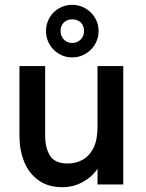

<svg xmlns="http://www.w3.org/2000/svg" viewBox="-20 -760 602 791"><path d="M60.1 -200.2V-487.8H166V-203.6Q166 -149.9 186.3 -118.2Q206.5 -86.4 258.8 -86.4Q292.5 -86.4 320.3 -101.6Q348.1 -116.7 365 -150.4Q381.8 -184.1 381.8 -237.3V-487.8H487.8V0H381.8V-64.9Q358.4 -30.3 319.8 -9.5Q281.2 11.2 237.3 11.2Q177.2 11.2 137.5 -18.1Q97.7 -47.4 78.9 -95.2Q60.1 -143.1 60.1 -200.2ZM169.4 -632.3Q169.4 -661.6 183.8 -686.5Q198.2 -711.4 223.1 -725.8Q248 -740.2 277.3 -740.2Q306.2 -740.2 331.3 -725.8Q356.4 -711.4 371.3 -686.8Q386.2 -662.1 386.2 -632.3Q386.2 -602.5 371.6 -577.6Q356.9 -552.7 332 -538.1Q307.1 -523.4 277.3 -523.4Q247.6 -523.4 222.7 -538.3Q197.8 -553.2 183.6 -578.1Q169.4 -603 169.4 -632.3ZM326.2 -632.8Q326.2 -653.8 313 -667Q299.8 -680.2 277.3 -680.2Q255.9 -680.2 242.7 -667Q229.5 -653.8 229.5 -632.8Q229.5 -611.3 243.2 -597.2Q256.8 -583 277.3 -583Q298.3 -583 312.3 -597.2Q326.2 -611.3 326.2 -632.8Z"/></svg>

Font: Acari Sans SemiBold
Style: Regular
Weight: 600
Designer: Alfredo Marco Pradil and Stefan Peev
Foundry: Hanken Design Co.
Version: Version 1.045;January 11, 2019;FontCreator 11.5.0.2425 64-bi